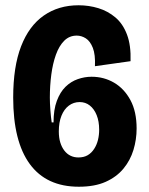

<svg xmlns="http://www.w3.org/2000/svg" viewBox="-20 -694 565 728"><path d="M279 14Q156 14 93 -72Q30 -158 30 -324Q30 -441 60 -518.5Q90 -596 146 -635Q202 -674 278 -674Q317 -674 353 -663Q389 -652 417.5 -628Q446 -604 461.5 -563Q477 -522 475 -462L340 -443Q342 -487 332 -512.5Q322 -538 305.5 -548.5Q289 -559 271 -559Q243 -559 223.5 -539.5Q204 -520 192 -486.5Q180 -453 174.5 -411Q169 -369 169 -324Q169 -303 171 -276.5Q173 -250 176 -230H183Q183 -278 195.5 -311.5Q208 -345 228.5 -365Q249 -385 275 -394Q301 -403 327 -403Q374 -403 412.5 -380.5Q451 -358 474.5 -314.5Q498 -271 498 -207Q498 -165 486 -125.5Q474 -86 448 -54.5Q422 -23 380.5 -4.5Q339 14 279 14ZM277 -97Q298 -97 312.5 -105.5Q327 -114 337 -129.5Q347 -145 351.5 -163.5Q356 -182 356 -202Q356 -234 346.5 -257.5Q337 -281 320.5 -294Q304 -307 282 -307Q259 -307 241 -293.5Q223 -280 213 -255Q203 -230 203 -196Q203 -172 208.5 -154Q214 -136 224 -123Q234 -110 247.5 -103.5Q261 -97 277 -97Z"/></svg>

Font: Bricolage Grotesque 72pt SemiCondensed
Style: Bold
Weight: 700
Width: 4
Designer: Mathieu Triay
Foundry: Atelier Triay
Version: Version 1.001;gftools[0.9.33.dev8+g029e19f]